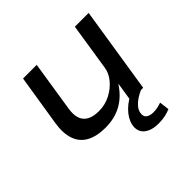

<svg xmlns="http://www.w3.org/2000/svg" viewBox="-171 -671 1043 1043"><g transform="rotate(-45 350.5 -150.0)"><path d="M265 9Q199 9 155.5 -14.5Q112 -38 95.5 -86Q79 -134 90 -202L137 -497H242L197 -209Q190 -168 198.5 -139.5Q207 -111 233 -95.5Q259 -80 303 -80Q351 -80 392 -101Q433 -122 460.5 -155.5Q488 -189 493 -227L535 -497H641L563 0H466L483 -108H481Q442 -49 388.5 -20Q335 9 265 9ZM486 197Q429 197 399.5 171Q370 145 379 99Q388 59 423.5 23.5Q459 -12 518 -36L546 0Q527 8 507.5 20.5Q488 33 474 49Q460 65 456 84Q451 111 466.5 122.5Q482 134 508 134Q524 134 539 131Q554 128 571 122L578 179Q559 187 537 192Q515 197 486 197Z"/></g></svg>

Font: Nunito Sans 7pt SemiExpanded Medium
Style: Italic
Weight: 500
Width: 6
Italic angle: -9°
Designer: Vernon Adams
Foundry: Vernon Adams
Version: Version 3.101;gftools[0.9.27]